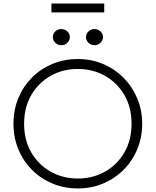

<svg xmlns="http://www.w3.org/2000/svg" viewBox="-20 -1048 878 1083"><path d="M419 15Q342 15 275.8 -12.8Q209.5 -40.5 160.2 -90Q111 -139.5 83.5 -206Q56 -272.5 56 -350Q56 -428 83.5 -494.5Q111 -561 160.2 -610.5Q209.5 -660 275.8 -687.5Q342 -715 419 -715Q495.5 -715 561.5 -687Q627.5 -659 677 -609Q726.5 -559 754.2 -492.8Q782 -426.5 782 -350Q782 -272.5 754.2 -206Q726.5 -139.5 677 -90Q627.5 -40.5 561.5 -12.8Q495.5 15 419 15ZM419 -41Q503 -41 571.8 -79.5Q640.5 -118 681.2 -187.5Q722 -257 722 -350Q722 -443 681.2 -512.5Q640.5 -582 571.8 -620.5Q503 -659 419 -659Q335 -659 266.2 -620.5Q197.5 -582 156.8 -512.5Q116 -443 116 -350Q116 -257 156.8 -187.5Q197.5 -118 266.2 -79.5Q335 -41 419 -41ZM326 -793Q306 -793 292 -806.8Q278 -820.5 278 -839Q278 -858 292.2 -871Q306.5 -884 326 -884Q345.5 -884 359.8 -871Q374 -858 374 -839Q374 -820.5 360.2 -806.8Q346.5 -793 326 -793ZM513 -793Q493 -793 479 -806.8Q465 -820.5 465 -839Q465 -857 479 -870.5Q493 -884 513 -884Q532.5 -884 546.8 -871Q561 -858 561 -839Q561 -820.5 546.8 -806.8Q532.5 -793 513 -793ZM270 -978V-1028H568V-978Z"/></svg>

Font: Geologica Thin
Style: Regular
Weight: 100
Designer: Sindre Bremnes, Frode Helland
Foundry: Monokrom Skriftforlag AS
Version: Version 1.010; ttfautohint (v1.8.4.7-5d5b);gftools[0.9.28]